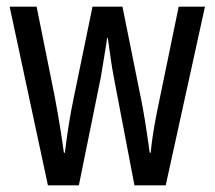

<svg xmlns="http://www.w3.org/2000/svg" viewBox="-20 -557 645 577"><path d="M322 -325Q314 -367 304 -443H302L298 -416L283 -325L217 0H124L9 -537H90L144 -269Q162 -173 172 -98H175Q186 -190 202 -265L258 -537H348L403 -264Q414 -213 430 -98H433Q436 -138 450 -212L517 -537H596L478 0H384Z"/></svg>

Font: Noto Sans UI Cond
Style: Regular
Weight: 400
Width: 3
Designer: Monotype Design Team
Foundry: Monotype Imaging Inc.
Version: Version 1.001